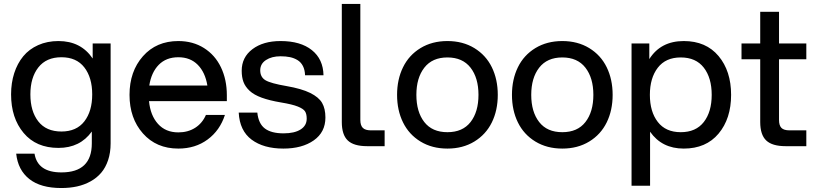

<svg xmlns="http://www.w3.org/2000/svg" viewBox="-20 -740 4128 972"><path d="M290 211.9Q186 211.9 128.4 166.3Q70.8 120.6 62 38.1H154.8Q170.4 132.8 291 132.8Q444.8 132.8 444.8 -14.2V-74.2Q385.3 8.8 275.9 8.8Q163.1 8.8 99.6 -66.9Q36.1 -142.6 36.1 -262.2Q36.1 -320.3 52 -369.6Q67.9 -418.9 97.7 -455.1Q127.4 -491.2 173.3 -511.7Q219.2 -532.2 275.9 -532.2Q389.6 -532.2 449.2 -443.8V-520H540V-14.2Q540 32.7 527.3 70.6Q514.6 108.4 492.4 134.5Q470.2 160.6 438.5 178.2Q406.7 195.8 369.9 203.9Q333 211.9 290 211.9ZM133.8 -262.2Q133.8 -176.8 173.8 -125.5Q213.9 -74.2 291 -74.2Q367.2 -74.2 407 -125.5Q446.8 -176.8 446.8 -262.2Q446.8 -347.2 407 -398.7Q367.2 -450.2 291 -450.2Q214.4 -450.2 174.1 -398.7Q133.8 -347.2 133.8 -262.2Z M882.8 12.2Q771.5 12.2 703.6 -64.5Q635.7 -141.1 635.7 -259.8Q635.7 -378.4 703.6 -455.3Q771.5 -532.2 882.8 -532.2Q956.5 -532.2 1012.7 -496.8Q1068.8 -461.4 1098.6 -399.2Q1128.4 -336.9 1128.4 -257.8V-228H734.4Q741.2 -155.8 779.8 -112.8Q818.4 -69.8 882.8 -69.8Q931.6 -69.8 968 -93Q1004.4 -116.2 1022.5 -158.2H1118.7Q1093.3 -79.6 1031 -33.7Q968.8 12.2 882.8 12.2ZM735.8 -307.1H1029.8Q1019 -373.5 981.2 -411.9Q943.4 -450.2 882.8 -450.2Q821.3 -450.2 783.7 -411.9Q746.1 -373.5 735.8 -307.1Z M1414.6 12.2Q1314.5 12.2 1253.9 -33Q1193.4 -78.1 1188.5 -169.9H1282.7Q1288.6 -113.8 1321 -89.4Q1353.5 -64.9 1415.5 -64.9Q1470.7 -64.9 1501.7 -84.5Q1532.7 -104 1532.7 -139.2Q1532.7 -163.1 1524.2 -176.3Q1515.6 -189.5 1487.5 -200.7Q1459.5 -211.9 1403.3 -221.2Q1344.7 -231 1305.2 -245.4Q1265.6 -259.8 1243.7 -280.3Q1221.7 -300.8 1212.6 -325Q1203.6 -349.1 1203.6 -381.8Q1203.6 -450.2 1258.1 -491.2Q1312.5 -532.2 1400.4 -532.2Q1501.5 -532.2 1558.8 -486.3Q1616.2 -440.4 1617.7 -358.9H1524.4Q1523.4 -386.7 1513.4 -406Q1503.4 -425.3 1486.1 -435.8Q1468.8 -446.3 1448 -450.7Q1427.2 -455.1 1400.4 -455.1Q1355.5 -455.1 1326.4 -436Q1297.4 -417 1297.4 -383.8Q1297.4 -349.6 1324 -333.7Q1350.6 -317.9 1430.7 -304.2Q1506.8 -291 1550.3 -269.5Q1593.8 -248 1610.6 -219Q1627.4 -189.9 1627.4 -145Q1627.4 -70.8 1568.4 -29.3Q1509.3 12.2 1414.6 12.2Z M1710.4 -720.2H1804.2V-132.8Q1804.2 -105 1816.9 -92.5Q1829.6 -80.1 1857.4 -80.1H1927.2V0H1838.4Q1771 0 1740.7 -28.8Q1710.4 -57.6 1710.4 -122.1Z M2381.3 -23.4Q2322.8 12.2 2245.1 12.2Q2167.5 12.2 2108.9 -23.4Q2050.3 -59.1 2020.3 -120.4Q1990.2 -181.6 1990.2 -259.8Q1990.2 -337.9 2020.3 -399.4Q2050.3 -460.9 2108.9 -496.6Q2167.5 -532.2 2245.1 -532.2Q2322.8 -532.2 2381.3 -496.6Q2439.9 -460.9 2470 -399.4Q2500 -337.9 2500 -259.8Q2500 -181.6 2470 -120.4Q2439.9 -59.1 2381.3 -23.4ZM2128.2 -397.5Q2087.9 -345.7 2087.9 -259.8Q2087.9 -173.8 2127.9 -122.3Q2168 -70.8 2245.1 -70.8Q2322.3 -70.8 2362.3 -122.3Q2402.3 -173.8 2402.3 -259.8Q2402.3 -345.7 2362.1 -397.5Q2321.8 -449.2 2245.1 -449.2Q2168.5 -449.2 2128.2 -397.5Z M2962.9 -23.4Q2904.3 12.2 2826.7 12.2Q2749 12.2 2690.4 -23.4Q2631.8 -59.1 2601.8 -120.4Q2571.8 -181.6 2571.8 -259.8Q2571.8 -337.9 2601.8 -399.4Q2631.8 -460.9 2690.4 -496.6Q2749 -532.2 2826.7 -532.2Q2904.3 -532.2 2962.9 -496.6Q3021.5 -460.9 3051.5 -399.4Q3081.5 -337.9 3081.5 -259.8Q3081.5 -181.6 3051.5 -120.4Q3021.5 -59.1 2962.9 -23.4ZM2709.7 -397.5Q2669.4 -345.7 2669.4 -259.8Q2669.4 -173.8 2709.5 -122.3Q2749.5 -70.8 2826.7 -70.8Q2903.8 -70.8 2943.8 -122.3Q2983.9 -173.8 2983.9 -259.8Q2983.9 -345.7 2943.6 -397.5Q2903.3 -449.2 2826.7 -449.2Q2750 -449.2 2709.7 -397.5Z M3177.2 -520H3267.1V-440.9Q3324.7 -532.2 3441.4 -532.2Q3554.2 -532.2 3617.7 -456.3Q3681.2 -380.4 3681.2 -259.8Q3681.2 -139.2 3617.7 -63.5Q3554.2 12.2 3441.4 12.2Q3330.6 12.2 3271 -73.2V200.2H3177.2ZM3426.3 -70.8Q3502.9 -70.8 3543 -122.3Q3583 -173.8 3583 -259.8Q3583 -345.7 3543 -397.5Q3502.9 -449.2 3426.3 -449.2Q3350.1 -449.2 3310.1 -397.2Q3270 -345.2 3270 -259.8Q3270 -174.3 3310.1 -122.6Q3350.1 -70.8 3426.3 -70.8Z M3828.6 -680.2H3923.8V-520H4062V-439.9H3923.8V-132.8Q3923.8 -105 3936 -92.5Q3948.2 -80.1 3976.6 -80.1H4062V0H3957Q3889.6 0 3859.1 -28.8Q3828.6 -57.6 3828.6 -122.1V-439.9H3733.9V-520H3828.6Z"/></svg>

Font: Aspekta 450
Style: Regular
Weight: 450
Designer: Ivo Dolenc
Version: Version 2.000